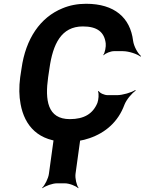

<svg xmlns="http://www.w3.org/2000/svg" viewBox="-20 -741 767 1017"><path d="M350 -110C231 -110 218 -211 235 -332L242 -379C260 -507 304 -601 419 -601C495 -601 533 -571 540 -511C542 -495 536 -461 527 -450L529 -448C538 -459 567 -470 583 -470H631C662 -470 707 -455 724 -441L727 -444C710 -458 689 -495 685 -525C670 -647 587 -721 436 -721C391 -721 349 -713 311 -697C193 -649 116 -536 94 -378L87 -332C80 -279 81 -232 89 -190C110 -74 184 10 334 10C378 10 417 4 454 -9C539 -38 606 -96 639 -186C650 -214 679 -248 699 -261L696 -264C677 -251 629 -237 600 -237H550C533 -237 508 -248 503 -259L499 -256C505 -246 502 -212 496 -196C472 -138 425 -110 350 -110ZM380 180 404 6C407 -18 426 -55 440 -68L439 -70C424 -58 385 -44 361 -44H320C296 -44 261 -58 250 -70L247 -68C257 -55 266 -18 263 6L239 180C236 204 217 241 203 254L205 256C220 244 258 230 282 230H323C347 230 383 244 394 256L396 254C386 241 377 204 380 180Z"/></svg>

Font: Asimov
Style: EdgeIt
Weight: 500
Designer: Google
Version: Version 2.000980: 2014